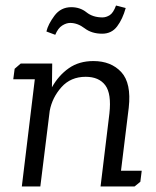

<svg xmlns="http://www.w3.org/2000/svg" viewBox="-20 -675 563 695"><path d="M180 -549 148 -561Q154 -587 177 -618Q200 -649 238 -649Q270 -649 293 -630.5Q316 -612 351 -612Q364 -612 377 -620Q390 -628 400 -655L435 -646Q424 -606 404 -579.5Q384 -553 350 -553Q312 -553 286.5 -572.5Q261 -592 234 -592Q220 -592 205 -582.5Q190 -573 180 -549ZM55 -445H169L168 -359Q192 -402 229 -428Q266 -454 318 -454Q382 -454 419 -414Q456 -374 446 -285L418 -57H493L488 -17L467 0H344L376 -264Q384 -336 361 -366.5Q338 -397 290 -397Q236 -397 202.5 -359.5Q169 -322 160 -274L126 0H59L106 -388H28L33 -426Z"/></svg>

Font: Zilla Slab Regular
Style: Italic
Weight: 400
Italic angle: -6°
Designer: Typotheque.com
Foundry: Typotheque type foundry
Version: Version 1.1; 2017; ttfautohint (v1.6)